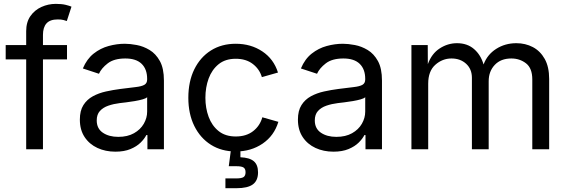

<svg xmlns="http://www.w3.org/2000/svg" viewBox="-20 -782 2975 1006"><path d="M331.1 -545.9V-470.7H205.1V0H117.2V-470.7H9.8V-545.9H117.2V-618.7Q117.2 -666 139.4 -697.8Q161.6 -729.5 197.3 -745.6Q232.9 -761.7 272.5 -761.7Q303.7 -761.7 324.2 -756.6Q344.7 -751.5 354.5 -747.1L330.1 -671.9Q323.2 -674.3 312.3 -677.2Q301.3 -680.2 282.7 -680.2Q242.2 -680.2 223.6 -659.4Q205.1 -638.7 205.1 -599.1V-545.9Z M584.5 12.7Q532.7 12.7 490.5 -6.8Q448.2 -26.4 423.3 -64Q398.4 -101.6 398.4 -155.3Q398.4 -202.1 417 -231.4Q435.5 -260.7 466.6 -277.6Q497.6 -294.4 535.2 -302.7Q572.8 -311 610.8 -315.9Q659.7 -322.3 690.4 -325.7Q721.2 -329.1 736.1 -337.4Q751 -345.7 751 -365.7V-368.7Q751 -419.4 722.2 -447.5Q693.4 -475.6 636.7 -475.6Q577.6 -475.6 544.4 -450Q511.2 -424.3 498.5 -395.5L414.1 -423.3Q435.1 -473.1 470.7 -501.2Q506.3 -529.3 549.3 -541Q592.3 -552.7 634.3 -552.7Q661.6 -552.7 696.5 -546.1Q731.4 -539.6 763.9 -520Q796.4 -500.5 817.6 -462.2Q838.9 -423.8 838.9 -359.9V0H752.4V-74.2H746.6Q737.3 -55.2 716.8 -34.9Q696.3 -14.6 663.6 -1Q630.9 12.7 584.5 12.7ZM599.6 -64.9Q648.4 -64.9 682.1 -84Q715.8 -103 733.4 -133.5Q751 -164.1 751 -197.3V-272.9Q745.6 -266.6 727.5 -261.5Q709.5 -256.3 686.3 -252.4Q663.1 -248.5 641.4 -245.8Q619.6 -243.2 606.9 -241.7Q575.2 -237.8 547.6 -228.3Q520 -218.8 503.4 -200.4Q486.8 -182.1 486.8 -150.9Q486.8 -108.4 518.8 -86.7Q550.8 -64.9 599.6 -64.9Z M1215.3 11.7Q1141.1 11.7 1085.2 -23.4Q1029.3 -58.6 998 -122.1Q966.8 -185.5 966.8 -269.5Q966.8 -355 998 -418.7Q1029.3 -482.4 1085.2 -517.6Q1141.1 -552.7 1215.3 -552.7Q1294.4 -552.7 1354.2 -512.9Q1414.1 -473.1 1436.5 -401.9L1352.1 -377.9Q1339.8 -419.9 1304.4 -447Q1269 -474.1 1215.3 -474.1Q1160.6 -474.1 1125.5 -445.6Q1090.3 -417 1073.2 -370.6Q1056.2 -324.2 1056.2 -269.5Q1056.2 -215.8 1073.2 -169.7Q1090.3 -123.5 1125.5 -95.2Q1160.6 -66.9 1215.3 -66.9Q1270.5 -66.9 1306.4 -95Q1342.3 -123 1354.5 -167.5L1438.5 -143.6Q1416.5 -70.8 1356 -29.5Q1295.4 11.7 1215.3 11.7ZM1161.1 204.1V152.8H1218.8Q1245.6 152.8 1256.1 145.8Q1266.6 138.7 1266.6 120.6Q1266.6 102.5 1256.1 95.7Q1245.6 88.9 1218.8 88.9H1178.7L1193.4 -23.4H1239.7V42Q1287.6 43.9 1309.8 62.7Q1332 81.5 1332 121.1Q1332 164.1 1304.9 184.1Q1277.8 204.1 1219.2 204.1Z M1727.1 12.7Q1675.3 12.7 1633.1 -6.8Q1590.8 -26.4 1565.9 -64Q1541 -101.6 1541 -155.3Q1541 -202.1 1559.6 -231.4Q1578.1 -260.7 1609.1 -277.6Q1640.1 -294.4 1677.7 -302.7Q1715.3 -311 1753.4 -315.9Q1802.2 -322.3 1833 -325.7Q1863.8 -329.1 1878.7 -337.4Q1893.6 -345.7 1893.6 -365.7V-368.7Q1893.6 -419.4 1864.7 -447.5Q1835.9 -475.6 1779.3 -475.6Q1720.2 -475.6 1687 -450Q1653.8 -424.3 1641.1 -395.5L1556.6 -423.3Q1577.6 -473.1 1613.3 -501.2Q1648.9 -529.3 1691.9 -541Q1734.9 -552.7 1776.9 -552.7Q1804.2 -552.7 1839.1 -546.1Q1874 -539.6 1906.5 -520Q1939 -500.5 1960.2 -462.2Q1981.4 -423.8 1981.4 -359.9V0H1895V-74.2H1889.2Q1879.9 -55.2 1859.4 -34.9Q1838.9 -14.6 1806.2 -1Q1773.4 12.7 1727.1 12.7ZM1742.2 -64.9Q1791 -64.9 1824.7 -84Q1858.4 -103 1876 -133.5Q1893.6 -164.1 1893.6 -197.3V-272.9Q1888.2 -266.6 1870.1 -261.5Q1852.1 -256.3 1828.9 -252.4Q1805.7 -248.5 1783.9 -245.8Q1762.2 -243.2 1749.5 -241.7Q1717.8 -237.8 1690.2 -228.3Q1662.6 -218.8 1646 -200.4Q1629.4 -182.1 1629.4 -150.9Q1629.4 -108.4 1661.4 -86.7Q1693.4 -64.9 1742.2 -64.9Z M2135.7 0V-545.9H2221.2L2221.7 -445.8Q2241.7 -501 2283.9 -528.3Q2326.2 -555.7 2374.5 -555.7Q2428.2 -555.7 2463.6 -525.1Q2499 -494.6 2513.7 -444.3Q2533.2 -496.1 2579.8 -525.9Q2626.5 -555.7 2685.5 -555.7Q2732.9 -555.7 2772 -535.2Q2811 -514.6 2834.2 -473.1Q2857.4 -431.6 2857.4 -368.2V0H2769V-365.7Q2769 -424.8 2736.1 -450.2Q2703.1 -475.6 2659.2 -475.6Q2604 -475.6 2572.3 -441.9Q2540.5 -408.2 2540.5 -356.4V0H2452.6V-374.5Q2452.6 -419.9 2422.4 -447.8Q2392.1 -475.6 2345.7 -475.6Q2297.9 -475.6 2260.7 -442.4Q2223.6 -409.2 2223.6 -343.8V0Z"/></svg>

Font: Inter-Regular
Style: Regular
Weight: 400
Designer: Rasmus Andersson
Foundry: rsms
Version: Version 4.000;git-a52131595